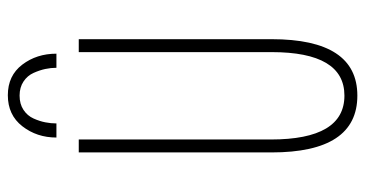

<svg xmlns="http://www.w3.org/2000/svg" viewBox="-241 -680 932 490"><g transform="rotate(-90 225.0 -435.0)"><path d="M119 -757Q119 -807 147.8 -844Q176.5 -881 227 -881Q277 -881 305 -844.2Q333 -807.5 333 -757H297Q297 -771 294 -785.2Q291 -799.5 284 -815.2Q277 -831 262 -841Q247 -851 226 -851Q204.5 -851 189.5 -841Q174.5 -831 167.5 -815.2Q160.5 -799.5 157.8 -785.2Q155 -771 155 -757ZM226 11Q81 11 81 -208V-700H114V-210Q114 -22 226 -22Q337 -22 337 -208V-700H370V-208Q370 11 226 11Z"/></g></svg>

Font: League Mono Condensed Thin
Style: Regular
Weight: 100
Width: 1
Designer: Tyler Finck
Foundry: The League of Moveable Type / Tyler Finck
Version: Version 2.210